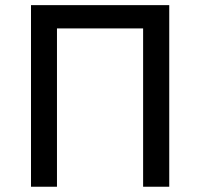

<svg xmlns="http://www.w3.org/2000/svg" viewBox="-20 -709 760 729"><path d="M97.7 0V-689.5H622.6V0H523.4V-601.1H196.3V0Z"/></svg>

Font: HK Grotesk Medium
Style: Regular
Weight: 500
Designer: Alfredo Marco Pradil and Stefan Peev
Foundry: Hanken Design Co.
Version: Version 1.045;PS 001.045;hotconv 1.0.88;makeotf.lib2.5.64775